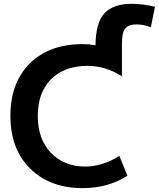

<svg xmlns="http://www.w3.org/2000/svg" viewBox="-20 -970 827 1000"><path d="M411.1 -740.2Q445.3 -740.2 477.5 -734.4Q478.5 -851.6 523.9 -900.9Q569.3 -950.2 668 -950.2Q722.7 -950.2 787.1 -934.6L765.6 -828.1Q728.5 -842.8 689.5 -842.8Q650.4 -842.8 632.8 -822.3Q615.2 -801.8 615.2 -747.1V-572.3Q529.3 -627 436.5 -627Q314.5 -627 245.6 -557.1Q176.8 -487.3 176.8 -366.2Q176.8 -245.1 245.6 -173.8Q314.5 -102.5 423.8 -102.5Q513.7 -102.5 601.6 -158.2L643.6 -54.7Q543 9.8 411.1 9.8Q240.2 9.8 137.2 -91.8Q34.2 -193.4 34.2 -366.2Q34.2 -539.1 135.3 -639.6Q236.3 -740.2 411.1 -740.2Z"/></svg>

Font: GenEi M Gothic v2 Bold
Style: Regular
Weight: 700
Version: Version 2.0